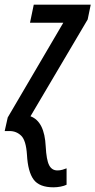

<svg xmlns="http://www.w3.org/2000/svg" viewBox="-57 -559 407 819"><path d="M171 240Q111 240 86.5 207Q62 174 58 101Q54 40 33.5 20Q13 0 -16 0H-37L-24 -58L213 -462H71L87 -539H330L317 -476L73 -63Q133 -41 138 66Q141 123 152.5 145.5Q164 168 188 168Q199 168 209.5 165Q220 162 227 159V229Q217 234 201.5 237Q186 240 171 240Z"/></svg>

Font: Noto Sans ExtraCondensed Medium
Style: Italic
Weight: 500
Width: 2
Italic angle: -12°
Designer: Monotype Design Team
Foundry: Monotype Imaging Inc.
Version: Version 2.013; ttfautohint (v1.8.4.7-5d5b)